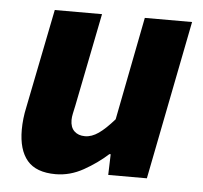

<svg xmlns="http://www.w3.org/2000/svg" viewBox="-43 -543 634 599"><g transform="rotate(5 274.0 -243.0)"><path d="M152 12Q91 12 63 -21Q35 -54 35 -117Q35 -134 37 -152Q39 -170 43 -188L105 -498H253L195 -207Q192 -193 189.5 -181.5Q187 -170 187 -161Q187 -138 199.5 -126Q212 -114 233 -114Q254 -114 275.5 -129Q297 -144 324 -175L387 -498H535L437 0H316L318 -65H314Q281 -35 239 -11.5Q197 12 152 12Z"/></g></svg>

Font: Source Sans 3 ExtraBold
Style: Italic
Weight: 800
Italic angle: -11°
Version: Version 3.052;hotconv 1.1.0;makeotfexe 2.6.0